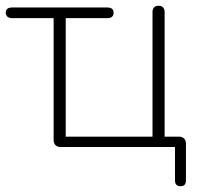

<svg xmlns="http://www.w3.org/2000/svg" viewBox="-23 -510 699 666"><path d="M603 136Q594 136 589 131Q584 126 584 116V0H188Q176 0 169.5 -6.5Q163 -13 163 -25V-447H19Q9 -447 3 -452Q-3 -457 -3 -466Q-3 -484 19 -484H349Q360 -484 365.5 -479.5Q371 -475 371 -466Q371 -447 349 -447H205V-36H506V-468Q506 -479 511.5 -484.5Q517 -490 527 -490Q537 -490 542.5 -484.5Q548 -479 548 -468V-17L529 -36H597Q609 -36 615.5 -29.5Q622 -23 622 -11V116Q622 136 603 136Z"/></svg>

Font: Nunito ExtraLight
Style: Regular
Weight: 200
Designer: Vernon Adams
Foundry: Vernon Adams
Version: Version 3.602